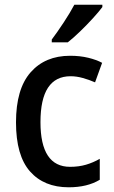

<svg xmlns="http://www.w3.org/2000/svg" viewBox="-20 -879 483 816"><path d="M272 -83Q167 -83 107.5 -150.5Q48 -218 48 -359Q48 -501 110 -571.5Q172 -642 278 -642Q320 -642 355 -633.5Q390 -625 414 -612L384 -529Q359 -540 332 -547.5Q305 -555 280 -555Q152 -555 152 -360Q152 -170 278 -170Q315 -170 345.5 -179Q376 -188 404 -204V-115Q351 -83 272 -83ZM415 -849Q401 -830 375 -801.5Q349 -773 320 -745Q291 -717 268 -699H200V-711Q224 -743 251 -784Q278 -825 296 -859H415Z"/></svg>

Font: Noto Sans Telugu UI SemiCondensed Medium
Style: Regular
Weight: 500
Width: 4
Designer: Jelle Bosma - Monotype Design Team
Foundry: Monotype Imaging Inc.
Version: Version 2.005; ttfautohint (v1.8.4.7-5d5b)